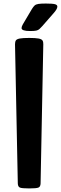

<svg xmlns="http://www.w3.org/2000/svg" viewBox="-20 -1054 341 1074"><path d="M143.1 0Q102.1 0 91.1 -4.9Q80.1 -9.8 79.6 -27.8L64 -806.2Q64 -820.3 68.8 -827.9Q73.7 -835.4 90.8 -838.6Q107.9 -841.8 143.1 -841.8Q178.7 -841.8 195.6 -838.6Q212.4 -835.4 217.5 -827.9Q222.7 -820.3 222.2 -806.2L207 -27.8Q206.5 -9.8 195.3 -4.9Q184.1 0 143.1 0ZM148.4 -880.4Q100.6 -880.4 100.6 -897Q100.6 -905.3 107.9 -918Q115.2 -930.7 126 -948.7L158.7 -1003.9Q166.5 -1016.6 173.6 -1023.2Q180.7 -1029.8 194.8 -1032Q209 -1034.2 236.3 -1034.2Q273.9 -1034.2 287.4 -1030.5Q300.8 -1026.9 300.8 -1017.1Q300.8 -1003.4 278.8 -979L216.8 -908.2Q207 -897.5 200.4 -891.4Q193.8 -885.3 182.9 -882.8Q171.9 -880.4 148.4 -880.4Z"/></svg>

Font: Denk One
Style: Regular
Weight: 400
Designer: Irina Smirnova, Eben Sorkin
Foundry: Sorkin Type Co.f
Version: Version 1.004; ttfautohint (v1.8.4.7-5d5b);gftools[0.9.23]